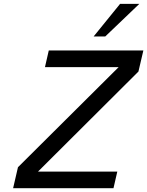

<svg xmlns="http://www.w3.org/2000/svg" viewBox="-20 -987 772 1007"><path d="M575.2 0H48.8L74.2 -109.9L602.1 -634.8H215.8L235.8 -722.2H731.9L706.1 -611.8L179.2 -86.9H595.2ZM710.9 -966.8 532.2 -795.9H471.2L609.9 -966.8Z"/></svg>

Font: Perun
Style: Italic
Weight: 400
Italic angle: -12°
Foundry: Stefan Peev, Context Ltd
Version: Version 001.000